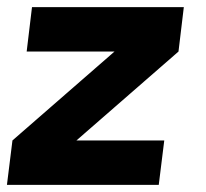

<svg xmlns="http://www.w3.org/2000/svg" viewBox="-50 -520 578 540"><path d="M452 -375 165 -125H412L396.5 0H-30.5L-15 -125L272 -375H25L40 -500H467Z"/></svg>

Font: Urbanist
Style: Bold Italic
Weight: 700
Italic angle: -8°
Designer: Corey Hu
Foundry: Corey Hu
Version: Version 1.330; ttfautohint (v1.8.4.7-5d5b)